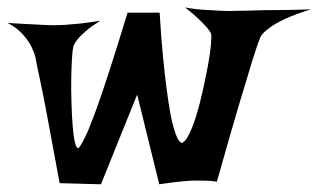

<svg xmlns="http://www.w3.org/2000/svg" viewBox="-65 -511 843 508"><path d="M-44.9 -450.2Q-15.6 -448.2 7.3 -447.3Q30.3 -446.3 45.9 -445.3Q63.5 -444.3 77.1 -444.3Q90.8 -444.3 108.4 -445.3Q124 -446.3 147 -448.7Q169.9 -451.2 200.2 -456.1Q176.8 -441.4 162.6 -429.2Q148.4 -417 140.6 -407.2Q131.8 -396.5 128.9 -387.7Q127 -379.9 125.5 -356.9Q124 -334 123.5 -304.2Q123 -274.4 124 -241.2Q125 -208 127 -181.2Q128.9 -154.3 132.8 -136.2Q136.7 -118.2 142.6 -119.1Q150.4 -126 168 -165Q174.8 -181.6 184.6 -207.5Q194.3 -233.4 207 -271Q219.7 -308.6 235.8 -359.4Q252 -410.2 272.5 -477.5H357.4Q361.3 -411.1 366.2 -361.3Q371.1 -311.5 376 -274.9Q380.9 -238.3 385.3 -213.4Q389.6 -188.5 394.5 -172.9Q405.3 -135.7 416 -132.8Q424.8 -134.8 435.1 -155.3Q445.3 -175.8 454.6 -206.1Q463.9 -236.3 471.7 -272Q479.5 -307.6 485.4 -338.9Q491.2 -370.1 493.2 -393.6Q495.1 -417 493.2 -422.9Q490.2 -428.7 481.4 -439.5Q473.6 -448.2 460.4 -460.9Q447.3 -473.6 424.8 -491.2Q452.1 -486.3 477.1 -484.9Q502 -483.4 521.5 -482.4Q543.9 -481.4 562.5 -482.4Q582 -482.4 610.4 -483.4Q634.8 -484.4 671.4 -484.4Q708 -484.4 757.8 -486.3Q713.9 -472.7 688 -460.4Q662.1 -448.2 648.4 -437.5Q631.8 -425.8 625 -415Q618.2 -400.4 603.5 -353.5Q597.7 -334 588.9 -305.2Q580.1 -276.4 568.4 -237.3Q556.6 -198.2 542 -147Q527.3 -95.7 508.8 -30.3Q498 -32.2 486.8 -32.7Q475.6 -33.2 465.8 -33.2H443.4Q431.6 -32.2 418 -31.2Q406.2 -30.3 390.6 -28.3Q375 -26.4 356.4 -23.4L297.9 -260.7L202.1 -23.4L92.8 -26.4Q72.3 -136.7 60.1 -202.6Q47.9 -268.6 40 -303.7Q31.2 -344.7 28.3 -361.3Q23.4 -378.9 13.7 -395.5Q5.9 -409.2 -8.8 -424.3Q-23.4 -439.5 -44.9 -450.2Z"/></svg>

Font: Lakki Reddy
Style: Regular
Weight: 400
Designer: Appaji Ambarisha Darbha
Version: Version 1.0.4; ttfautohint (v1.2.42-39fb)